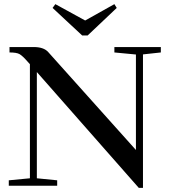

<svg xmlns="http://www.w3.org/2000/svg" viewBox="-20 -888 808 918"><path d="M373 -718.3 231.4 -850.1 244.6 -868.2 387.2 -790 526.9 -868.2 538.1 -850.1 398.9 -718.3ZM22 0V-25.9L123 -35.6V-581.1L113.8 -591.3Q86.9 -622.1 72.8 -629.6Q58.6 -637.2 25.4 -637.2V-663.1H141.1Q189 -663.1 210.4 -639.2L629.9 -170.9V-627.4L526.9 -637.2V-663.1H749V-637.2L663.6 -627.9V10.3H643.6L156.2 -543.5V-35.6L253.4 -25.9V0Z"/></svg>

Font: Elstob 14pt Medium
Style: Regular
Weight: 500
Designer: Peter S. Baker
Version: Version 1.015